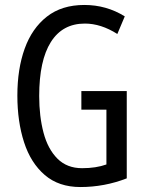

<svg xmlns="http://www.w3.org/2000/svg" viewBox="-20 -744 585 774"><path d="M308 -377H491V-25Q401 10 304 10Q217 10 160.5 -38.5Q104 -87 77 -170.5Q50 -254 50 -359Q50 -466 79.5 -548Q109 -630 169 -677Q229 -724 320 -724Q409 -724 483 -678L453 -607Q387 -649 322 -649Q232 -649 185 -574.5Q138 -500 138 -357Q138 -275 155.5 -209Q173 -143 211.5 -104.5Q250 -66 311 -66Q367 -66 409 -81V-302H308Z"/></svg>

Font: Noto Sans Sinhala ExtraCondensed
Style: Regular
Weight: 400
Width: 2
Designer: Jelle Bosma - Monotype Design Team
Foundry: Monotype Imaging Inc.
Version: Version 2.006; ttfautohint (v1.8.4.7-5d5b)